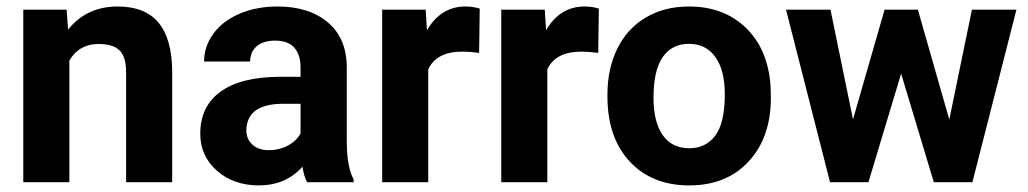

<svg xmlns="http://www.w3.org/2000/svg" viewBox="-20 -558 3148 588"><path d="M184.1 -528.3 188.5 -467.3Q245.1 -538.1 340.3 -538.1Q424.3 -538.1 465.3 -488.8Q506.3 -439.5 507.3 -341.3V0H366.2V-337.9Q366.2 -382.8 346.7 -403.1Q327.1 -423.3 281.7 -423.3Q222.2 -423.3 192.4 -372.6V0H51.3V-528.3Z M920.4 0Q910.6 -19 906.2 -47.4Q855 9.8 772.9 9.8Q695.3 9.8 644.3 -35.2Q593.3 -80.1 593.3 -148.4Q593.3 -232.4 655.5 -277.3Q717.8 -322.3 835.4 -322.8H900.4V-353Q900.4 -389.6 881.6 -411.6Q862.8 -433.6 822.3 -433.6Q786.6 -433.6 766.4 -416.5Q746.1 -399.4 746.1 -369.6H605Q605 -415.5 633.3 -454.6Q661.6 -493.7 713.4 -515.9Q765.1 -538.1 829.6 -538.1Q927.2 -538.1 984.6 -489Q1042 -439.9 1042 -351.1V-122.1Q1042.5 -46.9 1063 -8.3V0ZM803.7 -98.1Q835 -98.1 861.3 -112.1Q887.7 -126 900.4 -149.4V-240.2H847.7Q741.7 -240.2 734.9 -167L734.4 -158.7Q734.4 -132.3 752.9 -115.2Q771.5 -98.1 803.7 -98.1Z M1447.3 -396Q1418.5 -399.9 1396.5 -399.9Q1316.4 -399.9 1291.5 -345.7V0H1150.4V-528.3H1283.7L1287.6 -465.3Q1330.1 -538.1 1405.3 -538.1Q1428.7 -538.1 1449.2 -531.7Z M1812 -396Q1783.2 -399.9 1761.2 -399.9Q1681.2 -399.9 1656.2 -345.7V0H1515.1V-528.3H1648.4L1652.3 -465.3Q1694.8 -538.1 1770 -538.1Q1793.5 -538.1 1814 -531.7Z M1840.3 -269Q1840.3 -347.7 1870.6 -409.2Q1900.9 -470.7 1957.8 -504.4Q2014.6 -538.1 2089.8 -538.1Q2196.8 -538.1 2264.4 -472.7Q2332 -407.2 2339.8 -294.9L2340.8 -258.8Q2340.8 -137.2 2272.9 -63.7Q2205.1 9.8 2090.8 9.8Q1976.6 9.8 1908.4 -63.5Q1840.3 -136.7 1840.3 -262.7ZM1981.4 -258.8Q1981.4 -183.6 2009.8 -143.8Q2038.1 -104 2090.8 -104Q2142.1 -104 2170.9 -143.3Q2199.7 -182.6 2199.7 -269Q2199.7 -342.8 2170.9 -383.3Q2142.1 -423.8 2089.8 -423.8Q2038.1 -423.8 2009.8 -383.5Q1981.4 -343.3 1981.4 -258.8Z M2887.2 -191.9 2956.5 -528.3H3092.8L2958 0H2839.8L2739.7 -332.5L2639.6 0H2522L2387.2 -528.3H2523.4L2592.3 -192.4L2689 -528.3H2791Z"/></svg>

Font: RobotoDraft
Style: Bold
Weight: 700
Version: Version 2.001150; 2014